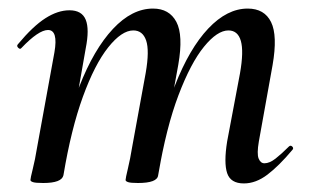

<svg xmlns="http://www.w3.org/2000/svg" viewBox="-20 -419 722 448"><path d="M549 9Q518 9 510 -15Q502 -39 510 -89L540 -248Q549 -299 542 -323.5Q535 -348 513 -348Q487 -348 456 -310Q425 -272 396.5 -197Q368 -122 349 -10L334 -11Q354 -132 388 -219Q422 -306 466 -352.5Q510 -399 558 -399Q597 -399 612.5 -367.5Q628 -336 616 -267L584 -89Q579 -60 583.5 -49Q588 -38 597 -38Q609 -38 623 -49Q637 -60 654 -77Q658 -81 662 -77Q666 -73 662 -69Q631 -32 604 -11.5Q577 9 549 9ZM81 8Q63 8 57 6Q51 4 51 1Q51 -3 56.5 -25Q62 -47 66 -72L107 -297Q116 -349 92 -349Q81 -349 65.5 -338.5Q50 -328 30 -307Q27 -303 22.5 -307.5Q18 -312 22 -316Q57 -358 86 -376.5Q115 -395 142 -395Q171 -395 180 -373Q189 -351 180 -306L128 -10Q124 8 81 8ZM302 8Q285 8 279 6Q273 4 273 1Q273 -3 278.5 -26Q284 -49 288 -74L320 -249Q329 -301 321 -324.5Q313 -348 291 -348Q264 -348 232.5 -308.5Q201 -269 173.5 -193.5Q146 -118 128 -10L112 -11Q131 -130 165 -217Q199 -304 243.5 -351.5Q288 -399 337 -399Q375 -399 391.5 -368Q408 -337 396 -268L349 -10Q347 8 302 8Z"/></svg>

Font: Cormorant SemiBold
Style: Italic
Weight: 600
Italic angle: -10°
Designer: Christian Thalmann (Catharsis Fonts)
Foundry: Catharsis Fonts
Version: Version 4.000